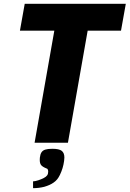

<svg xmlns="http://www.w3.org/2000/svg" viewBox="-20 -745 676 1002"><path d="M263.5 -585H84L109 -725H636.5L611.5 -585H437.5L334.5 0H160.5ZM208.5 184Q221 177.5 226.2 170Q231.5 162.5 231.5 151Q231.5 137.5 223.5 133.5Q239 141 220 133Q201 125 194.2 116Q187.5 107 187.5 89.5Q187.5 82 188 78Q190 60 196.5 50Q203 40 216.2 35.8Q229.5 31.5 253.5 31.5Q288.5 31.5 302.2 42.2Q316 53 316 77Q316 85.5 314.5 95Q309.5 133 292.5 168Q286 181.5 278.2 191Q270.5 200.5 259.5 208Q240.5 221.5 210.5 230Q182.5 237 152.5 237V201.5Q164 201 180 195.8Q196 190.5 208.5 184Z"/></svg>

Font: JuliaMono Black
Style: Italic
Weight: 900
Italic angle: -9°
Monospace: yes
Designer: cormullion
Foundry: corm
Version: Version 0.057; ttfautohint (v1.8.4)